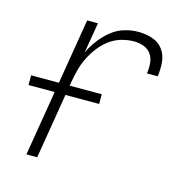

<svg xmlns="http://www.w3.org/2000/svg" viewBox="-84 -608 669 688"><g transform="rotate(15 250.0 -264.0)"><path d="M73 0 159 -520H199L180 -407Q192 -432 209 -454.5Q226 -477 247.5 -494.5Q269 -512 295 -520Q321 -528 347 -528Q374 -528 399 -520Q424 -512 439 -492Q454 -472 456.5 -445.5Q459 -419 455 -392H415Q418 -411 416.5 -430Q415 -449 405 -463.5Q395 -478 377.5 -484.5Q360 -491 341 -491Q318 -491 294 -484Q270 -477 250 -462Q230 -447 214.5 -426.5Q199 -406 188 -383.5Q177 -361 171 -337.5Q165 -314 161 -291L113 0ZM16 -242V-278H278V-242Z"/></g></svg>

Font: Iosevka Term Curly XLt Obl
Style: Regular
Weight: 200
Italic angle: -9°
Designer: Belleve Invis
Foundry: Belleve Invis
Version: Version 32.3.0